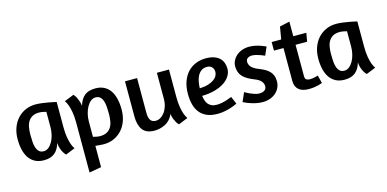

<svg xmlns="http://www.w3.org/2000/svg" viewBox="-78 -1082 3529 1750"><g transform="rotate(-15 1686.5 -207.5)"><path d="M467 -241Q467 -181 474.5 -140.5Q482 -100 491 -75Q502 -45 515 -28L426 8Q413 -5 402 -23Q393 -39 385 -61.5Q377 -84 375 -115Q358 -55 320.5 -24.5Q283 6 219 6Q172 6 137.5 -11.5Q103 -29 80 -61.5Q57 -94 46 -140Q35 -186 35 -242Q35 -299 52.5 -347.5Q70 -396 101.5 -431Q133 -466 177 -486Q221 -506 274 -506Q304 -506 336.5 -501.5Q369 -497 397 -492Q425 -487 444.5 -482.5Q464 -478 467 -477ZM353 -271V-415Q343 -418 323 -422Q303 -426 287 -426Q249 -426 224.5 -413Q200 -400 185 -377Q170 -354 164 -322Q158 -290 158 -252Q158 -217 160 -185Q162 -153 170.5 -128Q179 -103 195 -88.5Q211 -74 238 -74Q263 -74 284 -91Q305 -108 320.5 -135.5Q336 -163 344.5 -198.5Q353 -234 353 -271Z M590 221V-252Q590 -312 582 -352.5Q574 -393 565 -418Q554 -447 541 -465L631 -501Q643 -489 653 -471Q661 -456 669 -434.5Q677 -413 681 -384Q698 -444 735 -475Q772 -506 838 -506Q885 -506 919.5 -488.5Q954 -471 976.5 -438.5Q999 -406 1010 -360Q1021 -314 1021 -258Q1021 -201 1004 -152.5Q987 -104 955.5 -69Q924 -34 880 -14Q836 6 782 6Q763 6 743.5 4Q724 2 704 0V201ZM704 -229V-85Q714 -82 734 -78Q754 -74 769 -74Q807 -74 832 -87Q857 -100 872 -123Q887 -146 893 -178Q899 -210 899 -248Q899 -283 897 -315Q895 -347 886.5 -372Q878 -397 862 -411.5Q846 -426 819 -426Q794 -426 773 -409Q752 -392 736.5 -364Q721 -336 712.5 -301Q704 -266 704 -229Z M1418 -498H1532V-241Q1532 -181 1539.5 -140.5Q1547 -100 1556 -75Q1567 -45 1580 -28L1491 8Q1479 -3 1469 -20Q1461 -34 1452.5 -54.5Q1444 -75 1441 -103Q1414 -44 1365 -19Q1316 6 1263 6Q1184 6 1150.5 -40Q1117 -86 1117 -166V-498H1231V-168Q1231 -126 1246 -102Q1261 -78 1297 -78Q1319 -78 1340.5 -90.5Q1362 -103 1379.5 -126Q1397 -149 1407.5 -181.5Q1418 -214 1418 -254Z M1882 -510Q1927 -510 1958.5 -499Q1990 -488 2010 -469Q2030 -450 2039.5 -424Q2049 -398 2049 -368Q2049 -332 2029 -299.5Q2009 -267 1971.5 -242.5Q1934 -218 1881 -203.5Q1828 -189 1762 -188Q1765 -165 1771.5 -144.5Q1778 -124 1790.5 -108.5Q1803 -93 1823 -84Q1843 -75 1873 -75Q1895 -75 1920 -80Q1945 -85 1966 -92Q1991 -100 2015 -110L2045 -39Q2019 -26 1989 -16Q1963 -7 1929 0Q1895 7 1857 7Q1799 7 1758 -10.5Q1717 -28 1691 -60Q1665 -92 1653 -137Q1641 -182 1641 -237Q1641 -304 1659.5 -355Q1678 -406 1710.5 -440.5Q1743 -475 1787 -492.5Q1831 -510 1882 -510ZM1759 -260Q1807 -262 1840.5 -272.5Q1874 -283 1895 -298.5Q1916 -314 1925.5 -332Q1935 -350 1935 -368Q1935 -397 1918 -414.5Q1901 -432 1873 -432Q1840 -432 1818.5 -416.5Q1797 -401 1784 -376.5Q1771 -352 1765.5 -321.5Q1760 -291 1759 -260Z M2291 -510Q2320 -510 2348 -504Q2376 -498 2398 -490Q2424 -481 2446 -471L2412 -393Q2392 -402 2372 -409Q2355 -415 2334.5 -420.5Q2314 -426 2294 -426Q2271 -426 2254.5 -415Q2238 -404 2238 -382Q2238 -325 2321 -293Q2352 -281 2377 -267.5Q2402 -254 2419.5 -236Q2437 -218 2446 -194.5Q2455 -171 2455 -139Q2455 -111 2443.5 -84Q2432 -57 2409.5 -36Q2387 -15 2354.5 -2.5Q2322 10 2281 10Q2248 10 2216 2.5Q2184 -5 2158.5 -14Q2133 -23 2118 -31L2103 -38L2140 -122L2153 -115Q2166 -107 2186 -98Q2206 -89 2229 -81.5Q2252 -74 2271 -74Q2306 -74 2323 -88Q2340 -102 2340 -125Q2340 -151 2321.5 -172.5Q2303 -194 2266 -208Q2189 -237 2155.5 -274Q2122 -311 2122 -370Q2122 -398 2135 -423.5Q2148 -449 2170.5 -468.5Q2193 -488 2224 -499Q2255 -510 2291 -510Z M2501 -498H2591L2611 -615L2705 -636V-498H2828L2814 -417H2705V-121Q2705 -95 2719 -87.5Q2733 -80 2750 -80Q2764 -80 2778 -82Q2792 -84 2803 -87Q2816 -90 2828 -94L2847 -19L2838 -16Q2829 -12 2811.5 -7.5Q2794 -3 2770.5 0.5Q2747 4 2719 4Q2691 4 2667.5 -2Q2644 -8 2627 -21.5Q2610 -35 2600.5 -56Q2591 -77 2591 -108V-417H2501Z M3304 -241Q3304 -181 3311.5 -140.5Q3319 -100 3328 -75Q3339 -45 3352 -28L3263 8Q3250 -5 3239 -23Q3230 -39 3222 -61.5Q3214 -84 3212 -115Q3195 -55 3157.5 -24.5Q3120 6 3056 6Q3009 6 2974.5 -11.5Q2940 -29 2917 -61.5Q2894 -94 2883 -140Q2872 -186 2872 -242Q2872 -299 2889.5 -347.5Q2907 -396 2938.5 -431Q2970 -466 3014 -486Q3058 -506 3111 -506Q3141 -506 3173.5 -501.5Q3206 -497 3234 -492Q3262 -487 3281.5 -482.5Q3301 -478 3304 -477ZM3190 -271V-415Q3180 -418 3160 -422Q3140 -426 3124 -426Q3086 -426 3061.5 -413Q3037 -400 3022 -377Q3007 -354 3001 -322Q2995 -290 2995 -252Q2995 -217 2997 -185Q2999 -153 3007.5 -128Q3016 -103 3032 -88.5Q3048 -74 3075 -74Q3100 -74 3121 -91Q3142 -108 3157.5 -135.5Q3173 -163 3181.5 -198.5Q3190 -234 3190 -271Z"/></g></svg>

Font: Amaranth
Style: Regular
Weight: 400
Designer: Gesine Todt
Foundry: Gesine Todt
Version: Version 1.001